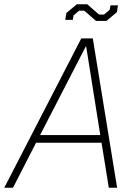

<svg xmlns="http://www.w3.org/2000/svg" viewBox="-34 -880 643 900"><path d="M347 -700H401L515 0H476L442 -211H135L27 0H-14ZM436 -247 370 -662H368L154 -247ZM361 -830H337L311 -808L307 -787H272L277 -819L326 -860H375L430 -812H454L480 -834L484 -855H519L514 -823L465 -782H416Z"/></svg>

Font: Chakra Petch ExtraLight
Style: Italic
Weight: 275
Italic angle: -10°
Designer: Katatrad Aksorn Co.,Ltd.
Foundry: Cadson Demak Co.,Ltd.
Version: Version 1.000; ttfautohint (v1.6)